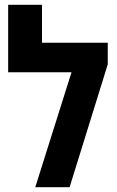

<svg xmlns="http://www.w3.org/2000/svg" viewBox="-20 -780 488 800"><path d="M155 -602V-760H14V-479H278L127 0H270L429 -512V-602Z"/></svg>

Font: Noto Sans Hebrew Condensed
Style: Bold
Weight: 700
Width: 3
Designer: Monotype Design Team
Foundry: Monotype Imaging Inc.
Version: Version 2.004